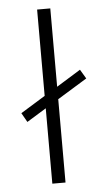

<svg xmlns="http://www.w3.org/2000/svg" viewBox="-52 -734 425 769"><g transform="rotate(-5 161.0 -350.0)"><path d="M299 -408 277 -445 180 -385V-700H127V-353L28 -292L49 -255L127 -303V0H180V-335Z"/></g></svg>

Font: Arthouse Owned Light
Style: Regular
Weight: 300
Designer: Jeremy Tribby
Foundry: Tribby Type
Version: Version 1.000;PS 001.000;hotconv 1.0.88;makeotf.lib2.5.64775